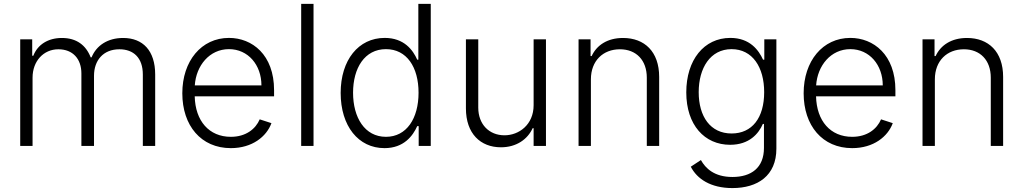

<svg xmlns="http://www.w3.org/2000/svg" viewBox="-20 -747 5239 983"><path d="M83.5 0H146.7V-349.4C146.7 -434.3 203.1 -494.7 278.8 -494.7C353.3 -494.7 396.7 -445 396.7 -371.1V0H461.3V-359C461.3 -437.5 508.2 -494.7 591.3 -494.7C663.4 -494.7 711.3 -451.3 711.3 -365.4V0H774.5V-365.4C774.5 -487.6 711.6 -552.6 610.4 -552.6C530.9 -552.6 473.4 -513.8 448.9 -453.5H444.2C420.1 -515.3 372.2 -552.6 296.9 -552.6C225.5 -552.6 172.2 -518.1 150.6 -461.6H144.9V-545.5H83.5Z M1161.9 11.4C1271.3 11.4 1344.8 -47.9 1369.7 -116.5L1309.7 -136C1288.7 -87 1239.3 -46.5 1161.9 -46.5C1050.4 -46.5 979.8 -127.8 976.9 -253.9H1383.2V-285.2C1383.2 -467.3 1270.6 -552.9 1152.3 -552.9C1011 -552.9 913.4 -434.7 913.4 -269.5C913.4 -104 1009.2 11.4 1161.9 11.4ZM977.3 -309.7C984 -411.2 1052.6 -495.4 1152.3 -495.4C1250 -495.4 1318.5 -414.8 1318.5 -309.7Z M1585.2 -727.3H1522V0H1585.2Z M1948.5 11.4C2047.6 11.4 2093.8 -51.5 2116.1 -101.2H2123.6V0H2185.4V-727.3H2121.8V-441.4H2116.1C2094.5 -490.4 2049.4 -552.9 1949.6 -552.9C1815 -552.9 1724.1 -439.3 1724.1 -271.3C1724.1 -101.9 1814.6 11.4 1948.5 11.4ZM1956 -46.5C1847.3 -46.5 1787.6 -145.2 1787.6 -272.4C1787.6 -398.1 1846.6 -495.4 1956 -495.4C2062.5 -495.4 2122.9 -403.1 2122.9 -272.4C2122.9 -140.6 2061.8 -46.5 1956 -46.5Z M2712 -208.5C2712 -108.3 2636.7 -54.3 2562.9 -54.3C2484 -54.3 2428.6 -110.8 2428.6 -196V-545.5H2365.4V-192.1C2365.4 -62.9 2440 7.1 2544.7 7.1C2624.6 7.1 2681.5 -34.4 2707 -90.6H2712V0H2775.2V-545.5H2712Z M3005.3 -340.9C3005.3 -436.1 3067.8 -494.7 3153.8 -494.7C3237.6 -494.7 3291.5 -438.6 3291.5 -349.4V0H3354.8V-353.3C3354.8 -482.6 3279.8 -552.6 3169.7 -552.6C3089.8 -552.6 3034.8 -515.6 3009.2 -459.9H3003.6V-545.5H2942.1V0H3005.3Z M3729.8 215.9C3859 215.9 3954.9 152.7 3954.9 14.2V-545.5H3893.1V-441.4H3886.7C3864.3 -490.4 3819.2 -552.9 3719.1 -552.9C3584.2 -552.9 3493.6 -440 3493.6 -274.1C3493.6 -106.9 3587.4 -5.7 3718 -5.7C3816.1 -5.7 3864 -62.5 3885.7 -112.6H3891.3V10.3C3891.3 111.9 3826.3 159.1 3729.8 159.1C3636.4 159.1 3591.6 114 3568.5 72.4L3516.7 106.5C3548.7 169 3618.3 215.9 3729.8 215.9ZM3725.5 -63.6C3617.2 -63.6 3557.2 -150.2 3557.2 -275.2C3557.2 -398.1 3616.1 -495.4 3725.5 -495.4C3832.4 -495.4 3892.4 -403.1 3892.4 -275.2C3892.4 -143.5 3830.6 -63.6 3725.5 -63.6Z M4343 11.4C4452.4 11.4 4525.9 -47.9 4550.8 -116.5L4490.8 -136C4469.8 -87 4420.5 -46.5 4343 -46.5C4231.5 -46.5 4160.9 -127.8 4158 -253.9H4564.3V-285.2C4564.3 -467.3 4451.7 -552.9 4333.5 -552.9C4192.1 -552.9 4094.5 -434.7 4094.5 -269.5C4094.5 -104 4190.3 11.4 4343 11.4ZM4158.4 -309.7C4165.1 -411.2 4233.7 -495.4 4333.5 -495.4C4431.1 -495.4 4499.6 -414.8 4499.6 -309.7Z M4766.3 -340.9C4766.3 -436.1 4828.8 -494.7 4914.8 -494.7C4998.6 -494.7 5052.6 -438.6 5052.6 -349.4V0H5115.8V-353.3C5115.8 -482.6 5040.8 -552.6 4930.8 -552.6C4850.9 -552.6 4795.8 -515.6 4770.2 -459.9H4764.6V-545.5H4703.1V0H4766.3Z"/></svg>

Font: Karasuma Gothic
Style: Light
Weight: 300
Designer: Rasmus Andersson / Ryoko Nishizuka
Foundry: rsms
Version: Version 1.00